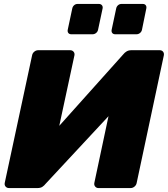

<svg xmlns="http://www.w3.org/2000/svg" viewBox="-20 -955 852 975"><path d="M26 0Q15 0 8.5 -7.5Q2 -15 4 -26L143 -674Q145 -685 154 -692.5Q163 -700 174 -700H336Q347 -700 353.5 -692.5Q360 -685 358 -674L281 -316L606 -679Q613 -688 623 -694Q633 -700 647 -700H791Q802 -700 808 -692.5Q814 -685 812 -674L674 -26Q672 -15 663 -7.5Q654 0 643 0H480Q470 0 463.5 -7.5Q457 -15 459 -26L531 -365L211 -21Q205 -13 195.5 -6.5Q186 0 170 0ZM565 -781Q555 -781 550 -787.5Q545 -794 547 -804L570 -912Q572 -922 579.5 -928.5Q587 -935 597 -935H705Q715 -935 720 -928.5Q725 -922 723 -912L701 -804Q699 -794 691 -787.5Q683 -781 673 -781ZM342 -781Q332 -781 327 -787.5Q322 -794 324 -804L347 -912Q349 -922 356.5 -928.5Q364 -935 374 -935H482Q492 -935 497.5 -928.5Q503 -922 501 -912L478 -804Q476 -794 468 -787.5Q460 -781 450 -781Z"/></svg>

Font: Rubik ExtraBold
Style: Italic
Weight: 800
Italic angle: -12°
Designer: Hubert and Fischer
Foundry: Hubert and Fischer
Version: Version 2.300;gftools[0.9.30]